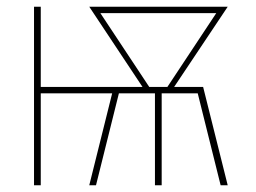

<svg xmlns="http://www.w3.org/2000/svg" viewBox="-20 -550 760 570"><path d="M81 0H101V-273H313L245 0H265L333 -273H440V0H460V-273H567L635 0H656L583 -292H497L656 -530H245L403 -292H101V-530H81ZM423 -292 278 -511H622L477 -292Z"/></svg>

Font: Iosevka Sparkle Thin
Style: Regular
Weight: 100
Designer: Belleve Invis
Foundry: Belleve Invis
Version: Version 4.5.0; ttfautohint (v1.8.3)